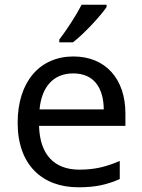

<svg xmlns="http://www.w3.org/2000/svg" viewBox="-20 -786 604 816"><path d="M433 -756V-766H327C304 -721 261 -655 232 -618V-606H290C337 -642 408 -719 433 -756ZM292 -546C150 -546 55 -440 55 -264C55 -85 160 10 313 10C386 10 434 -1 489 -25V-102C433 -78 385 -65 317 -65C210 -65 149 -130 146 -251H513V-304C513 -450 429 -546 292 -546ZM291 -474C380 -474 420 -412 421 -321H148C157 -417 207 -474 291 -474Z"/></svg>

Font: Noto Sans Inscriptional Parthian
Style: Regular
Weight: 400
Designer: Monotype Design Team
Foundry: Monotype Imaging Inc.
Version: Version 2.003